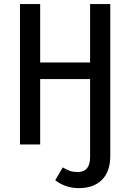

<svg xmlns="http://www.w3.org/2000/svg" viewBox="-20 -727 655 966"><path d="M433.3 -706.7H534.9V56.4Q534.9 136.4 492.8 177.9Q450.8 219.5 376.9 219.5Q309.7 219.5 257.9 180L295.9 115.4Q316.4 127.7 332.3 133.1Q348.2 138.5 371.3 138.5Q433.3 138.5 433.3 63.1V-329.2H182.1V0H80.5V-706.7H182.1V-412.8H433.3Z"/></svg>

Font: Fira Code Fixed Retina
Style: Regular
Weight: 450
Monospace: yes
Designer: Carrois Corporate, Edenspiekermann AG, Nikita Prokopov
Foundry: Carrois Corporate, Edenspiekermann AG, Nikita Prokopov
Version: Version 5.002